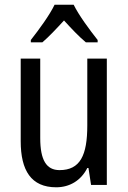

<svg xmlns="http://www.w3.org/2000/svg" viewBox="-20 -786 545 816"><path d="M293 -766H212C191 -722 147 -662 111 -616V-606H160C187 -629 220 -664 252 -699C284 -664 315 -631 345 -606H395V-616C361 -659 315 -721 293 -766ZM434 -537H351V-253C351 -126 321 -63 233 -63C177 -63 151 -106 151 -199V-537H68V-186C68 -62 112 10 219 10C275 10 324 -18 351 -72H356L367 0H434Z"/></svg>

Font: Noto Sans Gujarati UI Condensed
Style: Regular
Weight: 400
Width: 3
Designer: Jelle Bosma - Monotype Design Team, Universal Thirst
Foundry: Monotype Imaging Inc.
Version: Version 2.106